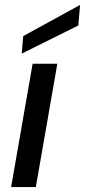

<svg xmlns="http://www.w3.org/2000/svg" viewBox="-20 -757 344 777"><path d="M25 0 112 -499H212L125 0ZM68 -540 74 -611 304 -737 297 -654Z"/></svg>

Font: DM Sans 20pt Medium
Style: Italic
Weight: 500
Italic angle: -10°
Version: Version 4.004;gftools[0.9.30]